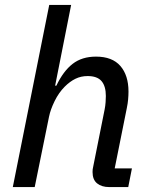

<svg xmlns="http://www.w3.org/2000/svg" viewBox="-20 -760 610 780"><path d="M180 -740H269L204 -412H209Q237 -471 275 -500.5Q313 -530 370 -530Q436 -530 469 -492Q502 -454 502 -388Q502 -373 500.5 -356Q499 -339 495 -320L446 -76H516L501 0H424Q393 0 374.5 -15Q356 -30 356 -61Q356 -67 356.5 -72Q357 -77 359 -85L405 -315Q408 -330 409 -345Q410 -360 410 -370Q410 -410 392.5 -430.5Q375 -451 336 -451Q309 -451 286.5 -440Q264 -429 243 -408Q219 -384 202 -349.5Q185 -315 179 -285L121 0H32Z"/></svg>

Font: IBM Plex Sans Text
Style: Italic
Weight: 450
Italic angle: -11°
Designer: Mike Abbink, Paul van der Laan, Pieter van Rosmalen
Foundry: Bold Monday
Version: Version 3.005